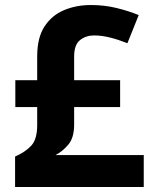

<svg xmlns="http://www.w3.org/2000/svg" viewBox="-20 -744 612 764"><path d="M342 -724Q396 -724 444.5 -712Q493 -700 532 -684L487 -572Q452 -586 418.5 -594.5Q385 -603 354 -603Q322 -603 298.5 -584.5Q275 -566 275 -519V-425H458V-318H275V-248Q275 -195 251 -167.5Q227 -140 201 -127H552V0H40V-121Q81 -139 104.5 -164.5Q128 -190 128 -247V-318H41V-425H128V-520Q128 -594 157 -638.5Q186 -683 234.5 -703.5Q283 -724 342 -724Z"/></svg>

Font: Noto Sans
Style: Bold
Weight: 700
Designer: Monotype Design Team
Foundry: Monotype Imaging Inc.
Version: Version 2.000;GOOG;noto-source:20170915:90ef993387c0; ttfaut